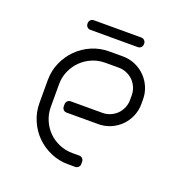

<svg xmlns="http://www.w3.org/2000/svg" viewBox="-112 -700 762 799"><g transform="rotate(20 269.0 -300.0)"><path d="M335 -500H275C247.3 -500 221.4 -494.8 197.2 -484.2C173.1 -473.8 152 -459.5 134 -441.5C116 -423.5 101.7 -402.4 91 -378.2C80.3 -354.1 75 -328 75 -300V-200C75 -172.3 80.2 -146.3 90.8 -122C101.2 -97.7 115.5 -76.5 133.5 -58.5C151.5 -40.5 172.7 -26.2 197 -15.8C221.3 -5.2 247.3 0 275 0H305.5C311.2 0 315.9 -1.9 319.8 -5.8C323.6 -9.6 325.5 -14.3 325.5 -20V-30C325.5 -35.7 323.6 -40.4 319.8 -44.2C315.9 -48.1 311.2 -50 305.5 -50H275C254.3 -50 234.8 -53.9 216.5 -61.8C198.2 -69.6 182.2 -80.2 168.8 -93.8C155.2 -107.2 144.6 -123.2 136.8 -141.5C128.9 -159.8 125 -179.3 125 -200V-301C125 -321.7 129 -341 137 -359C145 -377 155.8 -392.8 169.2 -406.2C182.8 -419.8 198.6 -430.4 216.8 -438.2C234.9 -446.1 254.3 -450 275 -450H335C347.3 -450 359 -447.7 370 -443C381 -438.3 390.6 -431.9 398.8 -423.8C406.9 -415.6 413.3 -406 418 -395C422.7 -384 425 -372.3 425 -360V-340C425 -327.7 422.7 -316 418 -305C413.3 -294 406.9 -284.4 398.8 -276.2C390.6 -268.1 381 -261.7 370 -257C359 -252.3 347.3 -250 335 -250H195C189.3 -250 184.6 -248.1 180.8 -244.2C176.9 -240.4 175 -235.7 175 -230V-220C175 -214.3 176.9 -209.6 180.8 -205.8C184.6 -201.9 189.3 -200 195 -200H335C354.3 -200 372.5 -203.7 389.5 -211C406.5 -218.3 421.3 -228.3 434 -241C446.7 -253.7 456.7 -268.5 464 -285.5C471.3 -302.5 475 -320.7 475 -340V-360C475 -379.3 471.3 -397.5 464 -414.5C456.7 -431.5 446.7 -446.3 434 -459C421.3 -471.7 406.5 -481.7 389.5 -489C372.5 -496.3 354.3 -500 335 -500ZM150 -580V-577.5C150 -571.8 151.9 -567.1 155.8 -563.2C159.6 -559.4 164.3 -557.5 170 -557.5H380C385.7 -557.5 390.4 -559.4 394.2 -563.2C398.1 -567.1 400 -571.8 400 -577.5V-580C400 -585.7 398.1 -590.4 394.2 -594.2C390.4 -598.1 385.7 -600 380 -600H170C164.3 -600 159.6 -598.1 155.8 -594.2C151.9 -590.4 150 -585.7 150 -580Z"/></g></svg>

Font: lerotica
Style: Regular
Weight: 400
Designer: defharo
Foundry: deFharo
Version: Version 1.001 2011